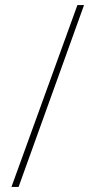

<svg xmlns="http://www.w3.org/2000/svg" viewBox="-20 -734 368 754"><path d="M310 -714 53 0H25L284 -714Z"/></svg>

Font: Noto Sans Lao ExtraCondensed Thin
Style: Regular
Weight: 100
Width: 2
Designer: Monotype Design Team
Foundry: Monotype Imaging Inc.
Version: Version 2.003; ttfautohint (v1.8.4.7-5d5b)